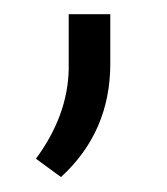

<svg xmlns="http://www.w3.org/2000/svg" viewBox="-20 -112 232 266"><path d="M132.8 -92.3V-23.9Q132.8 70.8 64.5 133.3L29.8 107.9Q73.7 48.3 75.2 -15.6V-92.3Z"/></svg>

Font: Mardoto Light
Style: Regular
Weight: 400
Designer: Christian Robertson, Vahan Hovhannisyan
Foundry: Google
Version: Version 1.000